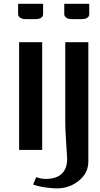

<svg xmlns="http://www.w3.org/2000/svg" viewBox="-20 -812 540 1040"><path d="M328.1 -791.5H463.4V-734.4Q463.4 -723.6 453.4 -716.1Q443.4 -708.5 421.9 -708.5H369.6Q348.6 -708.5 338.4 -716.6Q328.1 -724.6 328.1 -734.4ZM227.1 157.2Q285.6 157.2 314.7 128.9Q343.8 100.6 343.8 48.8Q343.8 42.5 338.6 -35.6Q333.5 -113.8 333.5 -145V-583.5H458.5V63.5Q458.5 124.5 407.5 166.5Q356.4 208.5 286.6 208.5Q265.1 208.5 227.3 203.4Q189.5 198.2 159.2 187.5L176.3 147.9Q205.1 157.2 227.1 157.2ZM78.1 -791.5H213.4V-734.4Q213.4 -723.6 203.4 -716.1Q193.4 -708.5 171.9 -708.5H119.6Q98.6 -708.5 88.4 -716.6Q78.1 -724.6 78.1 -734.4ZM83.5 0V-583.5H208.5V0Z"/></svg>

Font: Resagnicto
Style: Bold
Weight: 700
Version: Version 0.9991